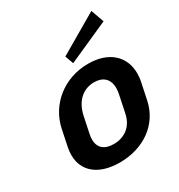

<svg xmlns="http://www.w3.org/2000/svg" viewBox="-180 -870 942 1009"><g transform="rotate(-30 291.5 -365.5)"><path d="M550.8 -669.2 522.5 -748.3 284.2 -609.2 302.5 -558.3ZM346.7 -416.7C395.8 -416.7 433.3 -391.7 433.3 -331.7C433.3 -320 431.7 -306.7 428.3 -291.7L407.5 -191.7C392.5 -120 340.8 -83.3 275.8 -83.3C220.8 -83.3 187.5 -109.2 187.5 -160.8C187.5 -170 188.3 -180.8 190.8 -191.7L211.7 -291.7C230.8 -380 287.5 -416.7 346.7 -416.7ZM368.3 -516.7C223.3 -516.7 106.7 -423.3 78.3 -291.7L57.5 -191.7C54.2 -175 52.5 -159.2 52.5 -144.2C52.5 -44.2 129.2 16.7 255 16.7C400 16.7 513.3 -64.2 540.8 -191.7L561.7 -291.7C565.8 -310 567.5 -327.5 567.5 -344.2C567.5 -447.5 493.3 -516.7 368.3 -516.7Z"/></g></svg>

Font: BoonHome
Style: Bold Oblique
Weight: 700
Italic angle: -12°
Designer: Sungsit Sawaiwan
Foundry: Sungsit Sawaiwan
Version: Version 0.2